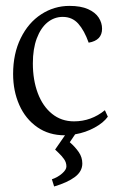

<svg xmlns="http://www.w3.org/2000/svg" viewBox="-20 -454 414 665"><path d="M240.2 11.2 221.7 38.6Q240.7 55.2 252.9 73Q265.1 90.8 265.1 112.3Q265.1 139.6 239.5 158.9Q213.9 178.2 167.5 191.9L159.7 167Q180.7 159.7 195.3 146.7Q210 133.8 210 122.6Q210 108.4 201.7 96.9Q193.4 85.4 183.6 76.2Q173.8 66.9 170.9 64L205.1 14.6H204.1Q149.4 14.6 108.9 -13.7Q68.4 -42 46.9 -90.3Q25.4 -138.7 25.4 -197.8Q25.4 -268.1 51.8 -321.8Q78.1 -375.5 122.8 -404.5Q167.5 -433.6 220.7 -433.6Q259.8 -433.6 284.9 -422.4Q310.1 -411.1 321.8 -393.1Q333.5 -375 333.5 -354.5Q333.5 -314 287.1 -306.2Q272 -348.6 251 -372.1Q230 -395.5 197.3 -395.5Q168 -395.5 144.5 -376.5Q121.1 -357.4 107.4 -321Q93.8 -284.7 93.8 -234.4Q93.8 -177.2 110.8 -131.6Q127.9 -85.9 160.2 -59.8Q192.4 -33.7 236.3 -33.7Q295.9 -33.7 343.3 -72.3L353.5 -49.8Q338.4 -28.8 307.6 -12Q276.9 4.9 240.2 11.2Z"/></svg>

Font: Neuton Light
Style: Regular
Weight: 300
Designer: Brian M Zick
Foundry: Brian M Zick
Version: Version 1.560